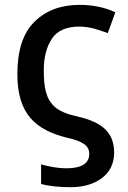

<svg xmlns="http://www.w3.org/2000/svg" viewBox="-20 -569 530 794"><path d="M272 205.1C324.7 205.1 368.2 192.4 401.9 167C435.5 141.6 452.1 106 452.1 60.1C450.7 -20 404.8 -63 301.8 -86.9C259.8 -95.7 229 -108.4 209 -125C169.4 -158.2 161.1 -208.5 161.1 -278.8C161.1 -332 172.4 -375.5 194.8 -409.2C216.8 -442.4 254.9 -459 308.1 -459C350.6 -459 386.2 -446.3 425.8 -432.1L457 -518.1C413.6 -538.6 364.3 -548.8 309.1 -548.8C231.4 -548.8 169.4 -525.4 122.6 -479C75.2 -432.6 51.8 -360.4 51.8 -262.2C51.8 -95.2 128.9 -31.2 258.8 1C325.7 16.1 349.1 35.2 349.1 66.9C349.1 106.9 317.4 127 253.9 127C220.7 127 185.5 120.6 149.9 110.8V191.9C187.5 201.7 229.5 205.1 272 205.1Z"/></svg>

Font: Noto Reveo Sans
Style: Regular
Weight: 500
Designer: Monotype Design Team
Foundry: Monotype Imaging Inc.
Version: Version 2.007